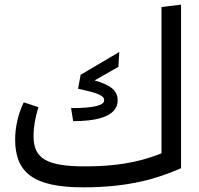

<svg xmlns="http://www.w3.org/2000/svg" viewBox="-20 -790 852 824"><path d="M337 14C540 14 660 -26 757 -68V-770L673 -760V-132C612 -108 520 -76 345 -76C178 -76 124 -111 124 -205C124 -245 131 -286 145 -330L82 -351C57 -300 45 -241 45 -192C45 -51 121 14 337 14ZM285 -326 294 -270C379 -270 485 -284 485 -359C485 -399 459 -424 386 -445L488 -503L492 -567L326 -469L315 -409C410 -389 427 -378 427 -359C427 -340 390 -326 285 -326Z"/></svg>

Font: FiraGO Unicode
Style: Regular
Weight: 400
Designer: bBox Type
Foundry: bBox Type GmbH
Version: Version 1.001;PS 001.001;hotconv 1.0.88;makeotf.lib2.5.64775